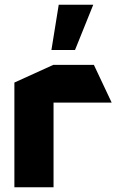

<svg xmlns="http://www.w3.org/2000/svg" viewBox="-20 -794 496 814"><path d="M41 0V-444L206 -519H207V0ZM207 -359V-519H378L453 -360V-359ZM198 -582 229 -774H375V-773L298 -582Z"/></svg>

Font: Foldit
Style: Bold
Weight: 700
Version: Version 1.003